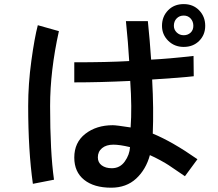

<svg xmlns="http://www.w3.org/2000/svg" viewBox="-20 -874 1040 915"><path d="M114.3 -369.1Q114.3 -473.6 129.4 -584Q144.5 -694.3 160.2 -753.9L260.7 -725.6Q218.8 -536.1 218.8 -369.1Q218.8 -149.4 237.3 -17.6L136.7 2Q114.3 -156.2 114.3 -369.1ZM334 -123Q334 -195.3 386.7 -236.3Q439.5 -277.3 517.6 -277.3Q534.2 -277.3 602.5 -266.6Q609.4 -361.3 600.6 -488.3Q457 -481.4 334 -481.4V-577.1Q493.2 -577.1 595.7 -583Q590.8 -668.9 580.1 -773.4H684.6Q694.3 -679.7 700.2 -589.8Q783.2 -593.8 902.3 -607.4L903.3 -510.7Q845.7 -503.9 705.1 -495.1Q712.9 -354.5 708 -237.3Q800.8 -199.2 920.9 -115.2L861.3 -34.2Q858.4 -36.1 827.6 -57.1Q796.9 -78.1 783.7 -86.9Q770.5 -95.7 743.7 -110.4Q716.8 -125 694.3 -134.8Q675.8 -66.4 628.9 -22.9Q582 20.5 509.8 20.5Q427.7 20.5 380.9 -17.1Q334 -54.7 334 -123ZM446.3 -124Q446.3 -99.6 464.8 -85.9Q483.4 -72.3 512.7 -72.3Q551.8 -72.3 574.7 -104.5Q597.7 -136.7 599.6 -172.9Q550.8 -184.6 520.5 -184.6Q486.3 -184.6 466.3 -168Q446.3 -151.4 446.3 -124ZM808.6 -751Q808.6 -732.4 822.3 -719.2Q835.9 -706.1 855.5 -706.1Q875 -706.1 888.2 -718.3Q901.4 -730.5 901.4 -751Q901.4 -771.5 888.7 -785.6Q876 -799.8 855.5 -799.8Q835 -799.8 821.8 -786.1Q808.6 -772.5 808.6 -751ZM752 -751Q752 -794.9 780.8 -824.7Q809.6 -854.5 855.5 -854.5Q900.4 -854.5 929.2 -824.7Q958 -794.9 958 -751Q958 -708 929.2 -679.2Q900.4 -650.4 855.5 -650.4Q811.5 -650.4 781.7 -679.7Q752 -709 752 -751Z"/></svg>

Font: Gothic A1 SemiBold
Style: Regular
Weight: 600
Version: Version 2.50